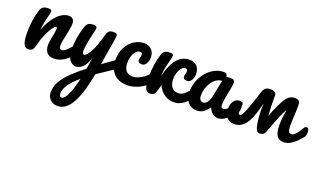

<svg xmlns="http://www.w3.org/2000/svg" viewBox="-89 -1003 3319 1993"><g transform="rotate(20 1571.0 -6.5)"><path d="M119 5Q80 5 65 -36.5Q50 -78 50 -163Q50 -223 59 -286Q68 -349 87 -410Q96 -439 116 -452.5Q136 -466 174 -466Q194 -466 202 -461Q210 -456 210 -442Q210 -435 205.5 -414Q201 -393 195 -370Q189 -346 181.5 -311.5Q174 -277 169 -226Q205 -318 246 -370.5Q287 -423 326.5 -444.5Q366 -466 396 -466Q461 -466 461 -401Q461 -375 455 -340Q449 -305 440.5 -268Q432 -231 426 -198.5Q420 -166 420 -145Q420 -105 449 -105Q471 -105 499.5 -132Q528 -159 570 -209Q578 -218 584.5 -220.5Q591 -223 597 -223Q611 -223 618 -210.5Q625 -198 625 -178Q625 -164 622 -147.5Q619 -131 606 -116Q584 -89 554 -61Q524 -33 486 -14Q448 5 401 5Q349 5 323.5 -25Q298 -55 298 -110Q298 -135 305 -170.5Q312 -206 318.5 -241Q325 -276 325 -297Q325 -313 314 -313Q302 -313 278.5 -280.5Q255 -248 230.5 -194Q206 -140 190 -75Q179 -28 164.5 -11.5Q150 5 119 5Z M607 455Q555 455 523.5 423Q492 391 492 341Q492 309 502.5 273.5Q513 238 541.5 196Q570 154 622.5 103Q675 52 759 -13Q769 -73 778 -142Q757 -67 720.5 -31Q684 5 646 5Q601 5 572.5 -37Q544 -79 544 -140Q544 -217 554.5 -279Q565 -341 587 -410Q596 -438 613.5 -452Q631 -466 672 -466Q695 -466 703 -459Q711 -452 711 -438Q711 -431 706 -411Q701 -391 695 -366Q689 -341 684 -317Q676 -274 670 -239Q664 -204 664 -177Q664 -139 685 -139Q707 -139 745 -204Q783 -269 820 -410Q828 -439 844 -452.5Q860 -466 894 -466Q917 -466 926 -460Q935 -454 935 -440Q935 -425 929.5 -389Q924 -353 915.5 -305Q907 -257 898.5 -205Q890 -153 883 -107Q917 -132 954.5 -159Q992 -186 1033 -213Q1046 -221 1056 -221Q1070 -221 1077 -208Q1084 -195 1084 -177Q1084 -154 1077 -141Q1070 -128 1055 -118Q1006 -85 957 -52Q908 -19 863 11Q846 105 823 186Q800 267 769 327Q738 387 698 421Q658 455 607 455ZM590 319Q590 334 596 346Q602 358 618 358Q632 358 651 336.5Q670 315 691.5 260.5Q713 206 736 107Q653 177 621.5 229.5Q590 282 590 319Z M1215 5Q1115 5 1061.5 -52Q1008 -109 1008 -197Q1008 -281 1040.5 -341.5Q1073 -402 1124 -434Q1175 -466 1230 -466Q1287 -466 1316.5 -433Q1346 -400 1346 -350Q1346 -310 1328 -280Q1310 -250 1279 -250Q1260 -250 1248.5 -259Q1237 -268 1237 -284Q1237 -299 1242 -312.5Q1247 -326 1247 -341Q1247 -368 1222 -368Q1199 -368 1179 -347.5Q1159 -327 1147 -292.5Q1135 -258 1135 -215Q1135 -99 1236 -99Q1274 -99 1322 -125Q1370 -151 1418 -209Q1426 -218 1432.5 -220.5Q1439 -223 1445 -223Q1459 -223 1466 -210.5Q1473 -198 1473 -178Q1473 -164 1469.5 -147.5Q1466 -131 1454 -116Q1405 -56 1339 -25.5Q1273 5 1215 5Z M1463 5Q1424 5 1409 -36.5Q1394 -78 1394 -163Q1394 -223 1403 -286Q1412 -349 1431 -410Q1440 -439 1460 -452.5Q1480 -466 1518 -466Q1538 -466 1546 -461Q1554 -456 1554 -442Q1554 -435 1549.5 -414Q1545 -393 1539 -370Q1533 -346 1524 -309Q1515 -272 1511 -206Q1536 -303 1569 -360Q1602 -417 1643.5 -441.5Q1685 -466 1735 -466Q1788 -466 1817 -433Q1846 -400 1846 -350Q1846 -310 1828 -280Q1810 -250 1779 -250Q1760 -250 1748.5 -259Q1737 -268 1737 -284Q1737 -299 1742 -312.5Q1747 -326 1747 -341Q1747 -368 1721 -368Q1701 -368 1682 -348Q1663 -328 1651.5 -294Q1640 -260 1640 -218Q1640 -166 1664.5 -132.5Q1689 -99 1737 -99Q1778 -99 1809.5 -129Q1841 -159 1883 -209Q1891 -218 1897.5 -220.5Q1904 -223 1910 -223Q1924 -223 1931 -210.5Q1938 -198 1938 -178Q1938 -164 1935 -147.5Q1932 -131 1919 -116Q1897 -89 1868.5 -61Q1840 -33 1805 -14Q1770 5 1727 5Q1676 5 1638 -16.5Q1600 -38 1577.5 -67.5Q1555 -97 1548 -121Q1545 -107 1541 -93Q1537 -79 1533 -65Q1523 -25 1508.5 -10Q1494 5 1463 5Z M1980 5Q1917 5 1880.5 -40Q1844 -85 1844 -158Q1844 -219 1865.5 -274.5Q1887 -330 1924 -373.5Q1961 -417 2009 -442.5Q2057 -468 2110 -468Q2134 -468 2141 -458.5Q2148 -449 2152 -429Q2164 -431 2175 -432Q2186 -433 2196 -433Q2225 -433 2235 -422.5Q2245 -412 2245 -398Q2245 -381 2239.5 -349Q2234 -317 2226 -279Q2218 -241 2212.5 -204Q2207 -167 2207 -138Q2207 -123 2214.5 -114Q2222 -105 2234 -105Q2254 -105 2282.5 -132Q2311 -159 2353 -209Q2361 -218 2367.5 -220.5Q2374 -223 2380 -223Q2394 -223 2401 -210.5Q2408 -198 2408 -178Q2408 -164 2405 -147.5Q2402 -131 2389 -116Q2367 -89 2338 -61Q2309 -33 2277 -14Q2245 5 2213 5Q2181 5 2153 -17Q2125 -39 2111 -79Q2092 -48 2059.5 -21.5Q2027 5 1980 5ZM2016 -96Q2037 -96 2057.5 -121Q2078 -146 2087 -191L2124 -375Q2082 -374 2046.5 -343Q2011 -312 1990 -263Q1969 -214 1969 -157Q1969 -126 1981.5 -111Q1994 -96 2016 -96Z M3114 -223Q3128 -223 3135 -210.5Q3142 -198 3142 -178Q3142 -164 3139 -147Q3136 -130 3123 -115Q3100 -88 3072 -60Q3044 -32 3010.5 -13.5Q2977 5 2938 5Q2883 5 2860.5 -36.5Q2838 -78 2839 -150.5Q2840 -223 2855 -316H2853Q2831 -277 2811 -229.5Q2791 -182 2773.5 -134.5Q2756 -87 2740 -46Q2728 -14 2712.5 -4.5Q2697 5 2678 5Q2654 5 2644.5 -8.5Q2635 -22 2628 -45Q2621 -70 2615.5 -112Q2610 -154 2608 -203Q2606 -252 2610 -297H2608Q2593 -237 2575.5 -183Q2558 -129 2534 -87Q2510 -45 2475 -20.5Q2440 4 2390 4Q2335 4 2307.5 -34.5Q2280 -73 2280 -126Q2280 -174 2302.5 -208.5Q2325 -243 2368 -243Q2413 -243 2407 -208Q2403 -184 2400.5 -160.5Q2398 -137 2400.5 -121.5Q2403 -106 2414 -106Q2422 -106 2430.5 -112.5Q2439 -119 2451 -142.5Q2463 -166 2481 -216Q2497 -259 2514 -309.5Q2531 -360 2545 -406Q2555 -437 2574 -451.5Q2593 -466 2627 -466Q2652 -466 2672.5 -456Q2693 -446 2692 -417Q2691 -368 2693 -307.5Q2695 -247 2699 -198H2701Q2710 -228 2724 -262.5Q2738 -297 2754.5 -330.5Q2771 -364 2786 -389.5Q2801 -415 2811 -426Q2829 -446 2848.5 -456.5Q2868 -467 2893 -467Q2928 -467 2941 -453Q2954 -439 2955 -404Q2956 -381 2954 -348Q2952 -315 2950.5 -278.5Q2949 -242 2948 -208Q2947 -143 2955.5 -121.5Q2964 -100 2986 -100Q3026 -100 3087 -205Q3093 -215 3100.5 -219Q3108 -223 3114 -223Z"/></g></svg>

Font: Pacifico
Style: Regular
Weight: 400
Designer: Vernon Adams
Foundry: Vernon Adams
Version: Version 3.010; ttfautohint (v1.8.4.7-5d5b)